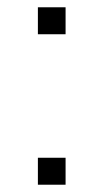

<svg xmlns="http://www.w3.org/2000/svg" viewBox="-20 -507 284 527"><path d="M84 -413V-487H160V-413ZM84 0V-74H160V0Z"/></svg>

Font: Nunito Sans 10pt SemiExpanded ExtraLight
Style: Regular
Weight: 250
Width: 6
Designer: Vernon Adams
Foundry: Vernon Adams
Version: Version 3.101;gftools[0.9.27]